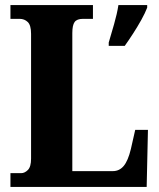

<svg xmlns="http://www.w3.org/2000/svg" viewBox="-20 -734 626 754"><path d="M21 0V-54H63Q77 -54 89.5 -66.5Q102 -79 102 -111V-601Q102 -635 89 -647.5Q76 -660 57 -660H21V-714H345V-660H306Q282 -660 273 -647.5Q264 -635 264 -604V-62H423Q449 -62 466 -82.5Q483 -103 494 -149L511 -224H561L556 0ZM407 -567Q416 -597 428 -639Q440 -681 445 -714H558V-704Q550 -683 535 -656Q520 -629 502.5 -602Q485 -575 470 -554H407Z"/></svg>

Font: Noto Serif Tamil Condensed ExtraBold
Style: Regular
Weight: 800
Width: 3
Designer: Indian Type Foundry, Tom Grace, and the Monotype Design Team
Foundry: Monotype Imaging Inc.
Version: Version 2.004; ttfautohint (v1.8.4.7-5d5b)